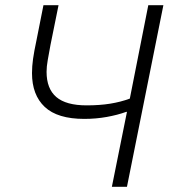

<svg xmlns="http://www.w3.org/2000/svg" viewBox="-20 -718 656 738"><path d="M410 0 468 -288H465Q432 -276 390.5 -268.5Q349 -261 304 -261Q201 -261 152 -307Q103 -353 103 -437Q103 -463 107 -491.5Q111 -520 120 -562L147 -698H205L174 -545Q168 -512 163.5 -487Q159 -462 159 -442Q159 -377 196.5 -345Q234 -313 313 -313Q363 -313 403.5 -319.5Q444 -326 479 -339L550 -698H608L468 0Z"/></svg>

Font: IBM Plex Sans Light
Style: Italic
Weight: 300
Italic angle: -11.31°
Designer: Mike Abbink, Paul van der Laan, Pieter van Rosmalen
Foundry: Bold Monday
Version: Version 3.201